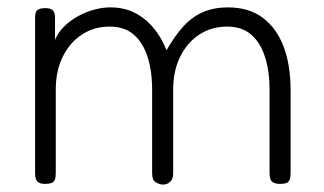

<svg xmlns="http://www.w3.org/2000/svg" viewBox="-20 -488 877 520"><path d="M102 10Q92 10 86 7Q80 4 77.5 -2.5Q75 -9 75 -20V-440Q75 -450 77.5 -455.5Q80 -461 86.5 -463.5Q93 -466 103 -466Q117 -466 123 -460Q129 -454 129 -440V-380Q138 -401 154.5 -417Q171 -433 192 -444.5Q213 -456 235.5 -462Q258 -468 279 -468Q315 -468 343.5 -454Q372 -440 394 -414.5Q416 -389 431 -352Q454 -392 477.5 -417.5Q501 -443 530.5 -455.5Q560 -468 597 -468Q654 -468 691.5 -440Q729 -412 748 -362Q767 -312 767 -244V-19Q767 -8 764.5 -1.5Q762 5 756 7.5Q750 10 739 10Q728 10 721.5 7Q715 4 712.5 -2.5Q710 -9 710 -20V-245Q710 -296 697.5 -334.5Q685 -373 660 -394.5Q635 -416 595 -416Q553 -416 520 -394.5Q487 -373 468 -334.5Q449 -296 449 -245V-18Q449 -5 442.5 2.5Q436 10 426.5 11.5Q417 13 409 9Q403 7 399 3.5Q395 0 393.5 -6Q392 -12 392 -20V-245Q392 -296 379.5 -334.5Q367 -373 342 -394.5Q317 -416 277 -416Q235 -416 202 -394.5Q169 -373 150 -334.5Q131 -296 131 -245V-19Q131 -8 128.5 -1.5Q126 5 119.5 7.5Q113 10 102 10Z"/></svg>

Font: Fredoka Light Light
Style: Regular
Weight: 300
Version: Version 2.001